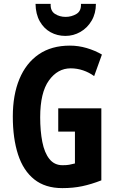

<svg xmlns="http://www.w3.org/2000/svg" viewBox="-20 -959 603 989"><path d="M280 -401H502V-30Q451 -10 404 0Q357 10 301 10Q213 10 156.5 -35Q100 -80 73 -163Q46 -246 46 -359Q46 -470 80 -552Q114 -634 179.5 -679Q245 -724 340 -724Q384 -724 426.5 -711.5Q469 -699 505 -678L465 -567Q439 -586 408 -596.5Q377 -607 344 -607Q277 -607 232 -544.5Q187 -482 187 -355Q187 -284 198 -228Q209 -172 234.5 -140Q260 -108 302 -108Q325 -108 337 -110.5Q349 -113 366 -117V-281H280ZM474 -939Q474 -890 452 -852.5Q430 -815 394 -794.5Q358 -774 317 -774Q275 -774 240.5 -793Q206 -812 185 -849Q164 -886 163 -939H241Q239 -903 263 -887.5Q287 -872 318 -872Q348 -872 373.5 -887Q399 -902 397 -939Z"/></svg>

Font: Noto Sans Gujarati ExtraCondensed
Style: Bold
Weight: 700
Width: 2
Designer: Jelle Bosma - Monotype Design Team, Universal Thirst
Foundry: Monotype Imaging Inc.
Version: Version 2.106; ttfautohint (v1.8.4.7-5d5b)